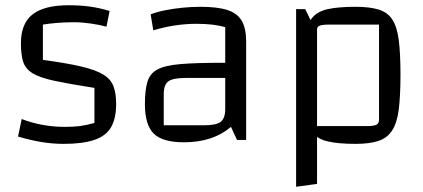

<svg xmlns="http://www.w3.org/2000/svg" viewBox="-20 -535 1618 734"><path d="M60 -370Q60 -445 104.5 -480Q149 -515 243 -515Q285 -515 322.5 -510Q360 -505 399 -493L387 -433Q362 -440 327.5 -445Q293 -450 263 -450Q230 -450 199 -447.5Q168 -445 144 -441V-306Q234 -294 289.5 -281Q345 -268 374 -250.5Q403 -233 413.5 -206Q424 -179 424 -138Q424 -82 404.5 -48.5Q385 -15 340.5 0Q296 15 223 15Q181 15 138.5 8Q96 1 49 -13L63 -80Q141 -50 228 -50Q261 -50 285 -53Q309 -56 341 -65V-199Q245 -214 188.5 -226Q132 -238 104.5 -255Q77 -272 68.5 -299Q60 -326 60 -370Z M683 9Q602 9 568 -24Q534 -57 534 -137Q534 -190 543.5 -222Q553 -254 582 -269.5Q611 -285 670 -290Q729 -295 829 -295H871V-237H690Q641 -237 623.5 -224Q606 -211 606 -175V-56H759Q807 -56 824 -69.5Q841 -83 841 -118V-431Q799 -444 730 -444Q692 -444 650.5 -438Q609 -432 566 -419L556 -480Q578 -489 610 -495.5Q642 -502 677.5 -505.5Q713 -509 746 -509Q812 -509 850 -496.5Q888 -484 904.5 -455Q921 -426 921 -376V0H886L863 -50Q794 9 683 9Z M1339 15Q1273 15 1232.5 5.5Q1192 -4 1171.5 -31Q1151 -58 1144 -110.5Q1137 -163 1137 -250Q1137 -335 1144 -386.5Q1151 -438 1171.5 -464.5Q1192 -491 1232.5 -500Q1273 -509 1339 -509Q1393 -509 1427.5 -498.5Q1462 -488 1480 -460Q1498 -432 1504.5 -381.5Q1511 -331 1511 -250Q1511 -169 1504.5 -117Q1498 -65 1479 -36Q1460 -7 1426 4Q1392 15 1339 15ZM1192 -53H1381Q1409 -53 1419 -58Q1429 -63 1429 -78V-441H1239Q1213 -441 1202.5 -437Q1192 -433 1192 -422ZM1112 179V-500H1147L1192 -407V168Z"/></svg>

Font: Changa Light
Style: Regular
Weight: 300
Designer: Eduardo Rodriguez Tunni
Foundry: Eduardo Rodriguez Tunni
Version: Version 3.002; ttfautohint (v1.8.2)